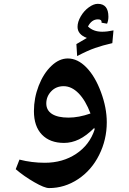

<svg xmlns="http://www.w3.org/2000/svg" viewBox="-20 -708 658 978"><path d="M523.9 -85Q523.9 3.4 484.9 81.5Q445.8 159.7 377.4 204.8Q309.1 250 230 250Q206.5 250 154.1 219.7Q101.6 189.5 60.1 153.8L79.1 105Q142.1 121.1 208 121.1Q299.8 121.1 368.2 75.4Q436.5 29.8 461.9 -47.9L460.9 -52.7V-57.1Q419.9 -16.1 382.3 2Q344.7 20 306.2 20Q234.4 20 193.6 -22.2Q152.8 -64.5 152.8 -142.1Q152.8 -208.5 177 -271Q201.2 -333.5 241.2 -371.8Q281.2 -410.2 325.2 -410.2Q375.5 -410.2 419.9 -364.7Q464.4 -319.3 494.1 -239.3Q523.9 -159.2 523.9 -85ZM329.1 -108.9Q380.9 -108.9 440.9 -129.9Q416 -196.3 380.4 -232.7Q344.7 -269 304.2 -269Q265.6 -269 240.7 -242.7Q215.8 -216.3 215.8 -181.2Q215.8 -146 245.1 -127.4Q274.4 -108.9 329.1 -108.9ZM497.1 -592.3 497.6 -595.7Q497.6 -609.4 479 -609.4Q446.8 -609.4 428.2 -573.2Q455.1 -546.4 500.5 -546.4Q525.4 -546.4 558.1 -553.2L552.2 -488.3Q501.5 -476.6 464.4 -463.6Q427.2 -450.7 373 -422.4L369.1 -483.4L422.4 -514.6Q375 -532.7 375 -571.3Q375 -596.7 391.4 -624.8Q407.7 -652.8 432.4 -670.7Q457 -688.5 478 -688.5Q532.2 -688.5 532.2 -622.6Q532.2 -603.5 525.4 -587.4Z"/></svg>

Font: Droid Arabic Naskh
Style: Bold
Weight: 700
Designer: Pascal Zoghbi
Foundry: Ascender Corporation
Version: Version 1.00